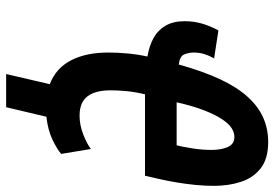

<svg xmlns="http://www.w3.org/2000/svg" viewBox="-154 -595 893 625"><g transform="rotate(90 292.5 -282.5)"><path d="M221 144 254 2Q202 -18 176.5 -67Q151 -116 151 -189Q151 -218 154 -251Q157 -284 164 -316Q128 -322 102.5 -336.5Q77 -351 63 -376Q49 -401 49 -437Q49 -466 56.5 -492.5Q64 -519 79 -547L170 -533Q161 -517 156 -501Q151 -485 151 -466Q151 -451 157 -436Q163 -421 190 -418Q212 -497 238 -552.5Q264 -608 295.5 -642.5Q327 -677 363.5 -693Q400 -709 442 -709Q497 -709 528 -684.5Q559 -660 572 -620Q585 -580 585 -533Q585 -503 582 -472.5Q579 -442 574 -412Q569 -382 563 -355.5Q557 -329 552 -308H287Q279 -274 276.5 -246.5Q274 -219 274 -196Q274 -162 283 -139.5Q292 -117 310 -106Q328 -95 356 -95Q388 -95 419 -107.5Q450 -120 465 -132L481 -35Q466 -22 435 -7Q404 8 360 13L329 144ZM313 -411H453Q458 -430 463 -462Q468 -494 468 -524Q468 -556 458.5 -577.5Q449 -599 426 -599Q411 -599 396.5 -589.5Q382 -580 367.5 -558Q353 -536 339 -500Q325 -464 313 -411Z"/></g></svg>

Font: Ubuntu Sans Mono
Style: Italic
Weight: 400
Italic angle: -13.5°
Monospace: yes
Designer: Dalton Maag Ltd
Foundry: Dalton Maag Ltd
Version: Version 1.006